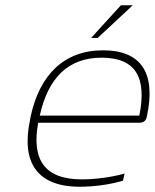

<svg xmlns="http://www.w3.org/2000/svg" viewBox="-20 -700 588 729"><path d="M538 -260C573 -422 516 -509 372 -509C223 -509 130 -416 96 -256L94 -244C60 -84 120 9 283 9C337 9 397 1 447 -14L453 -41C399 -26 339 -19 290 -19C150 -19 99 -93 125 -234H508C528 -234 535 -243 538 -260ZM131 -261C163 -405 239 -481 366 -481C496 -481 538 -405 509 -261ZM326 -556H351L484 -680H439Z"/></svg>

Font: LT Wave Text Thin Italic
Style: Regular
Weight: 100
Designer: Daniel Lyons
Version: Version 2.5 (Glyphs App)